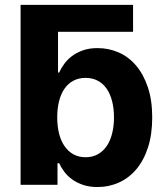

<svg xmlns="http://www.w3.org/2000/svg" viewBox="-20 -747 675 776"><path d="M63.2 0V-727.3H517.8V-618.6H214.5V-453.8H219.1Q226.6 -470.5 239 -487.9Q251.4 -505.3 270.1 -519.7Q288.7 -534.1 314.5 -543.3Q340.2 -552.6 374.3 -552.6Q419 -552.6 459.2 -535.2Q499.3 -517.8 529.5 -482.6Q559.7 -447.4 577.4 -394.9Q595.2 -342.3 595.2 -272Q595.2 -203.5 578.1 -151.1Q561.1 -98.7 531.2 -63.2Q501.4 -27.7 460.9 -9.4Q420.5 8.9 373.9 8.9Q340.9 8.9 315.5 0.2Q290.1 -8.5 271.3 -22.2Q252.5 -35.9 239.7 -53.1Q226.9 -70.3 219.1 -87.4H212.4V0ZM326 -111.5Q353.7 -111.5 375.2 -123.4Q396.7 -135.3 411.2 -156.6Q425.8 -177.9 433.2 -207.6Q440.7 -237.2 440.7 -272.7Q440.7 -308.2 433.2 -337.5Q425.8 -366.8 411.4 -388Q397 -409.1 375.5 -420.6Q354 -432.2 326 -432.2Q298.3 -432.2 277 -421Q255.7 -409.8 241.1 -389Q226.6 -368.3 218.9 -338.8Q211.3 -309.3 211.3 -272.7Q211.3 -236.2 218.9 -206.5Q226.6 -176.8 241.3 -155.7Q256 -134.6 277.3 -123Q298.7 -111.5 326 -111.5Z"/></svg>

Font: Cannonade
Style: Bold
Weight: 700
Designer: Rasmus Andersson
Foundry: rsms
Version: Version 3.012;git-f93a4a705